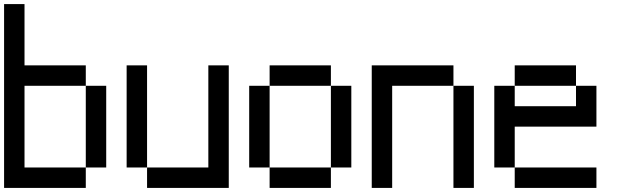

<svg xmlns="http://www.w3.org/2000/svg" viewBox="-20 -920 3040 940"><path d="M0 0V-900H100V-600H400V-500H100V-100H400V0ZM400 -100V-500H500V-100Z M600 -100V-600H700V-100ZM1000 -100V-600H1100V0H700V-100Z M1200 -100V-500H1300V-100ZM1600 -100V0H1300V-100ZM1600 -500H1700V-100H1600ZM1600 -600V-500H1300V-600Z M1800 0V-600H2200V-500H1900V0ZM2200 0V-500H2300V0Z M2400 -100V-500H2500V-400H2800V-500H2900V-300H2500V-100ZM2500 -100H2900V0H2500ZM2500 -500V-600H2800V-500Z"/></svg>

Font: Galmuri9 Regular
Style: Regular
Weight: 400
Designer: Lee Minseo (quiple)
Version: Version 2.399;hotconv 1.1.1;makeotfexe 2.6.0 DEVELOPMENT